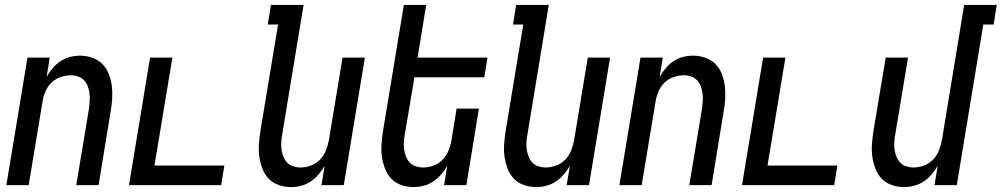

<svg xmlns="http://www.w3.org/2000/svg" viewBox="-20 -755 4085 783"><path d="M6 0 92 -520H183L170 -441Q180 -459 194 -476Q208 -493 226 -505Q244 -517 265 -522.5Q286 -528 306 -528Q332 -528 356.5 -519.5Q381 -511 398 -493.5Q415 -476 424 -452.5Q433 -429 436 -404Q439 -379 437.5 -352.5Q436 -326 431 -299L382 0H291L343 -313Q345 -328 346 -343.5Q347 -359 345 -374Q343 -389 338 -403Q333 -417 323 -427.5Q313 -438 298.5 -443Q284 -448 269 -448Q248 -448 226.5 -440.5Q205 -433 189 -417Q173 -401 164.5 -380Q156 -359 153 -338L97 0Z M506 0 592 -520H683L610 -80H895L882 0Z M1167 8Q1141 8 1116.5 -0.5Q1092 -9 1075.5 -26.5Q1059 -44 1050 -67.5Q1041 -91 1037.5 -116Q1034 -141 1036 -167.5Q1038 -194 1042 -221L1114 -655H1072L1085 -735H1218L1131 -207Q1128 -192 1127 -176.5Q1126 -161 1128 -146Q1130 -131 1135.5 -117Q1141 -103 1150.5 -92.5Q1160 -82 1175 -77Q1190 -72 1205 -72Q1226 -72 1247 -79.5Q1268 -87 1284 -103Q1300 -119 1308.5 -140Q1317 -161 1321 -182L1377 -520H1468L1382 0H1291L1304 -79Q1294 -61 1279.5 -44Q1265 -27 1247 -15Q1229 -3 1208 2.5Q1187 8 1167 8Z M1667 8Q1641 8 1616.5 -0.5Q1592 -9 1575.5 -26.5Q1559 -44 1550 -67.5Q1541 -91 1537.5 -116Q1534 -141 1536 -167.5Q1538 -194 1542 -221L1627 -735H1718L1683 -520H1968L1955 -440H1670L1631 -207Q1628 -192 1627 -176.5Q1626 -161 1628 -146Q1630 -131 1635.5 -117Q1641 -103 1650.5 -92.5Q1660 -82 1675 -77Q1690 -72 1705 -72Q1726 -72 1747 -79.5Q1768 -87 1784 -103Q1800 -119 1808.5 -140Q1817 -161 1821 -182L1842 -312H1933L1882 0H1791L1804 -79Q1794 -61 1779.5 -44Q1765 -27 1747 -15Q1729 -3 1708 2.5Q1687 8 1667 8Z M2167 8Q2141 8 2116.5 -0.5Q2092 -9 2075.5 -26.5Q2059 -44 2050 -67.5Q2041 -91 2037.5 -116Q2034 -141 2036 -167.5Q2038 -194 2042 -221L2114 -655H2072L2085 -735H2218L2131 -207Q2128 -192 2127 -176.5Q2126 -161 2128 -146Q2130 -131 2135.5 -117Q2141 -103 2150.5 -92.5Q2160 -82 2175 -77Q2190 -72 2205 -72Q2226 -72 2247 -79.5Q2268 -87 2284 -103Q2300 -119 2308.5 -140Q2317 -161 2321 -182L2377 -520H2468L2382 0H2291L2304 -79Q2294 -61 2279.5 -44Q2265 -27 2247 -15Q2229 -3 2208 2.5Q2187 8 2167 8Z M2506 0 2592 -520H2683L2670 -441Q2680 -459 2694 -476Q2708 -493 2726 -505Q2744 -517 2765 -522.5Q2786 -528 2806 -528Q2832 -528 2856.5 -519.5Q2881 -511 2898 -493.5Q2915 -476 2924 -452.5Q2933 -429 2936 -404Q2939 -379 2937.5 -352.5Q2936 -326 2931 -299L2882 0H2791L2843 -313Q2845 -328 2846 -343.5Q2847 -359 2845 -374Q2843 -389 2838 -403Q2833 -417 2823 -427.5Q2813 -438 2798.5 -443Q2784 -448 2769 -448Q2748 -448 2726.5 -440.5Q2705 -433 2689 -417Q2673 -401 2664.5 -380Q2656 -359 2653 -338L2597 0Z M3006 0 3092 -520H3183L3110 -80H3395L3382 0Z M3667 8Q3641 8 3616.5 -0.5Q3592 -9 3575.5 -26.5Q3559 -44 3550 -67.5Q3541 -91 3537.5 -116Q3534 -141 3536 -167.5Q3538 -194 3542 -221L3592 -520H3683L3631 -207Q3628 -192 3627 -176.5Q3626 -161 3628 -146Q3630 -131 3635.5 -117Q3641 -103 3650.5 -92.5Q3660 -82 3675 -77Q3690 -72 3705 -72Q3726 -72 3747 -79.5Q3768 -87 3784 -103Q3800 -119 3808.5 -140Q3817 -161 3821 -182L3912 -735H4045L4032 -655H3990L3882 0H3791L3804 -79Q3794 -61 3779.5 -44Q3765 -27 3747 -15Q3729 -3 3708 2.5Q3687 8 3667 8Z"/></svg>

Font: Iosevka Medium Oblique
Style: Regular
Weight: 500
Italic angle: -9°
Monospace: yes
Designer: Belleve Invis
Foundry: Belleve Invis
Version: Version 32.5.0; ttfautohint (v1.8.4)